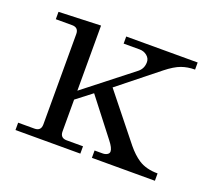

<svg xmlns="http://www.w3.org/2000/svg" viewBox="-84 -558 756 671"><g transform="rotate(20 294.0 -222.5)"><path d="M30.3 0V-27.3H90.8Q115.2 -27.3 115.2 -51.8V-387.7Q115.2 -412.1 90.8 -412.1H30.3V-439.5L186.5 -445.3V-203.1L363.3 -341.8Q380.9 -356 380.9 -379.9Q380.9 -394 369.1 -403.6Q357.4 -413.1 341.8 -413.1H282.2V-439.5H547.9V-413.1Q520.5 -413.1 497.6 -404.8Q474.6 -396.5 443.8 -372.1L298.3 -255.9L432.6 -87.9Q454.6 -61 477.5 -45.9Q505.9 -27.3 548.8 -27.3V0H314.5V-27.3H344.7Q354 -27.3 361.1 -31.5Q368.2 -35.6 368.2 -43Q368.2 -55.7 350.6 -78.1L244.6 -214.8L186.5 -169.9V-51.8Q186.5 -27.3 210.9 -27.3H271.5V0Z"/></g></svg>

Font: Theano Modern
Style: Regular
Weight: 400
Designer: Alexey Kryukov
Version: Version 2.00